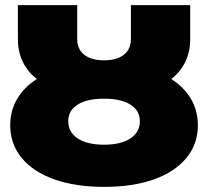

<svg xmlns="http://www.w3.org/2000/svg" viewBox="-20 -720 814 751"><path d="M387 11Q276 11 193.5 -18Q111 -47 65.5 -101.5Q20 -156 20 -230Q20 -287 47 -333Q74 -379 124 -411Q88 -439 69 -478.5Q50 -518 50 -567V-700H282V-568Q282 -527 310 -505.5Q338 -484 387 -484Q436 -484 464 -505.5Q492 -527 492 -568V-700H724V-567Q724 -518 705 -478.5Q686 -439 650 -411Q700 -379 727 -333Q754 -287 754 -230Q754 -156 708.5 -101.5Q663 -47 581 -18Q499 11 387 11ZM387 -154Q453 -154 490 -178.5Q527 -203 527 -246Q527 -288 490 -311Q453 -334 387 -334Q321 -334 284 -311Q247 -288 247 -246Q247 -203 284 -178.5Q321 -154 387 -154Z"/></svg>

Font: Montserrat Black
Style: Regular
Weight: 900
Designer: Julieta Ulanovsky
Foundry: Julieta Ulanovsky
Version: Version 9.000; ttfautohint (v1.8.4.7-5d5b)